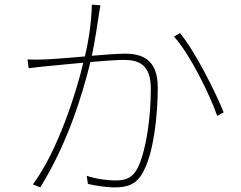

<svg xmlns="http://www.w3.org/2000/svg" viewBox="-20 -794 1040 830"><path d="M758 -651 732 -636C801 -560 886 -387 919 -293L947 -308C911 -398 821 -576 758 -651ZM99 -537 104 -499C125 -502 156 -505 173 -507L340 -523C312 -400 229 -139 122 3L154 16C274 -177 336 -386 371 -526C429 -531 485 -535 517 -535C582 -535 632 -513 632 -410C632 -292 614 -153 578 -74C553 -20 518 -14 478 -14C448 -14 400 -19 355 -34L360 1C389 8 437 16 475 16C529 16 573 5 603 -59C644 -139 662 -295 662 -415C662 -541 591 -562 518 -562C492 -562 437 -558 377 -553C392 -623 404 -710 408 -735C410 -749 412 -760 414 -771L377 -774C376 -702 363 -617 347 -550C276 -544 205 -538 171 -537C144 -536 126 -536 99 -537Z"/></svg>

Font: Noto Sans JP Thin
Style: Regular
Weight: 100
Designer: Ryoko NISHIZUKA 西塚涼子 (kana, bopomofo & ideographs); Paul D. Hunt (Latin, Greek & Cyrillic); Sandoll Communications 산돌커뮤니
Foundry: Adobe
Version: Version 2.004;hotconv 1.0.118;makeotfexe 2.5.65603